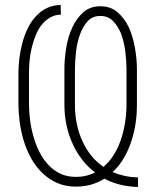

<svg xmlns="http://www.w3.org/2000/svg" viewBox="-20 -741 640 773"><path d="M535.6 11.7V-26.9Q506.8 -27.3 481.4 -33Q456.1 -38.6 433.6 -48.3Q457.5 -70.3 475.3 -99.4Q493.2 -128.4 504.9 -161.1Q518.1 -197.3 524.7 -236.8Q531.2 -276.4 531.2 -315.9V-463.9Q531.2 -501.5 523.7 -546.1Q516.1 -590.8 499.5 -629.4Q481.9 -666.5 453.9 -691.2Q425.8 -715.8 383.8 -715.8Q342.3 -715.8 314.7 -690.9Q287.1 -666 271 -630.4Q253.4 -592.3 246.3 -546.9Q239.3 -501.5 239.3 -463.9V-318.8Q239.3 -276.4 247.8 -236.6Q256.3 -196.8 272.5 -162.1Q288.1 -127.4 310.8 -98.1Q333.5 -68.8 362.8 -46.4Q346.2 -38.1 326.9 -33.4Q307.6 -28.8 285.6 -28.8Q250.5 -28.8 223.1 -41.7Q195.8 -54.7 175.3 -76.7Q153.8 -99.1 138.7 -129.2Q123.5 -159.2 114.3 -192.9Q105 -225.6 100.8 -259.3Q96.7 -293 96.7 -323.7V-447.3Q96.7 -471.2 99.1 -497.6Q101.6 -523.9 107.9 -549.3Q114.3 -576.2 124.5 -600.8Q134.8 -625.5 149.9 -643.6Q164.1 -660.2 182.6 -670.9Q201.2 -681.6 225.1 -682.1L224.1 -721.2Q192.9 -720.2 168.2 -708.3Q143.6 -696.3 125 -675.8Q105 -654.8 91.3 -626.2Q77.6 -597.7 69.3 -565.4Q61.5 -535.6 57.9 -505.4Q54.2 -475.1 54.2 -446.3V-323.7Q54.2 -288.1 59.3 -249.8Q64.5 -211.4 75.2 -175.3Q86.9 -136.7 106.2 -102.3Q125.5 -67.9 152.3 -43Q177.7 -18.6 210.7 -4.2Q243.7 10.3 285.6 10.3Q319.3 10.3 347.7 2Q376 -6.3 400.4 -21.5Q430.2 -5.9 463.6 2.4Q497.1 10.7 535.6 11.7ZM281.7 -317.9V-464.4Q281.7 -492.7 285.9 -530.8Q290 -568.8 301.8 -601.6Q313 -633.3 332.5 -655Q352.1 -676.8 383.8 -676.8Q415 -676.8 434.8 -656.5Q454.6 -636.2 466.8 -606.9Q479.5 -572.8 484.4 -533.7Q489.3 -494.6 489.3 -464.4V-315.9Q488.8 -280.3 482.9 -244.1Q477.1 -208 465.3 -174.3Q454.1 -143.1 437 -116Q419.9 -88.9 396.5 -69.3Q369.1 -87.9 347.9 -114Q326.7 -140.1 312.5 -171.4Q297.4 -203.6 289.6 -240.7Q281.7 -277.8 281.7 -317.9Z"/></svg>

Font: Roboto Mono ExtraLight
Style: Regular
Weight: 250
Monospace: yes
Designer: Google
Version: Version 3.000